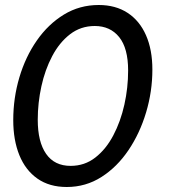

<svg xmlns="http://www.w3.org/2000/svg" viewBox="-20 -734 679 768"><path d="M247 14Q177.5 14 129.8 -19.5Q82 -53 57.5 -113.2Q33 -173.5 33 -253.5Q33 -342 57.5 -424.5Q82 -507 127.5 -572.2Q173 -637.5 235.8 -675.8Q298.5 -714 375 -714Q442.5 -714 490.5 -682.5Q538.5 -651 564 -593Q589.5 -535 589.5 -455.5Q589.5 -368.5 564.5 -284.8Q539.5 -201 494 -133.5Q448.5 -66 385.8 -26Q323 14 247 14ZM262.5 -70.5Q318.5 -70.5 361.2 -103.8Q404 -137 433.2 -192.5Q462.5 -248 477.5 -315.5Q492.5 -383 492.5 -452Q492.5 -541 456.8 -585.5Q421 -630 359 -630Q303 -630 260.2 -597Q217.5 -564 188.8 -509.5Q160 -455 145.5 -388.5Q131 -322 131 -255Q131 -166.5 164.5 -118.5Q198 -70.5 262.5 -70.5Z"/></svg>

Font: Cabin
Style: Italic
Weight: 400
Width: 4
Italic angle: -10°
Designer: Pablo Impallari
Foundry: Pablo Impallari. http://www.impallari.com Igino Marini. http://www.ikern.com
Version: Version 3.001